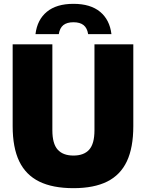

<svg xmlns="http://www.w3.org/2000/svg" viewBox="-20 -971 762 1001"><path d="M46 -313.5V-740H253V-292Q253 -221.5 280.8 -190.8Q308.5 -160 363 -160Q417.5 -160 445 -190.8Q472.5 -221.5 472.5 -292V-740H675V-313.5Q675 -201.5 641.5 -130.2Q608 -59 539 -24.5Q470 10 363 10Q254.5 10 184.5 -24.5Q114.5 -59 80.2 -130.2Q46 -201.5 46 -313.5ZM363 -951Q451.5 -951 501.8 -909.5Q552 -868 561 -793H439.5Q434.5 -825 415.8 -840Q397 -855 363 -855Q329 -855 310.2 -840Q291.5 -825 286.5 -793H165Q174 -868 224.2 -909.5Q274.5 -951 363 -951Z"/></svg>

Font: Encode Sans SemiCondensed Black
Style: Regular
Weight: 900
Width: 4
Designer: Multiple Designers
Foundry: Impallari Type
Version: Version 2.000